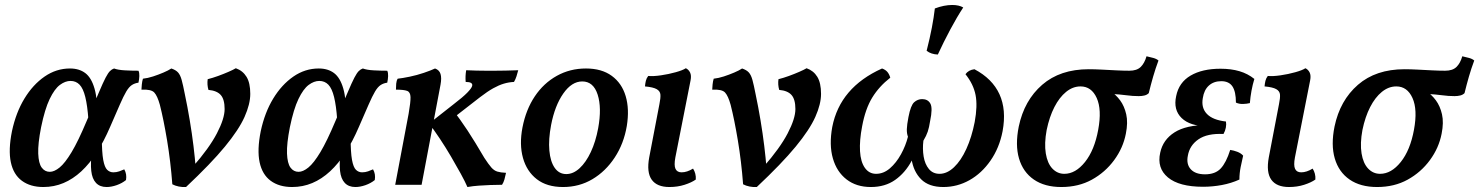

<svg xmlns="http://www.w3.org/2000/svg" viewBox="-20 -742 5940 771"><path d="M154 9Q102 9 68 -16Q34 -41 23.5 -90.5Q13 -140 28 -215Q44 -290 78 -346Q112 -402 159 -434.5Q206 -467 261 -467Q298 -467 322.5 -448.5Q347 -430 359.5 -386.5Q372 -343 372 -265L335 -262Q331 -318 322.5 -352.5Q314 -387 299.5 -402Q285 -417 263 -417Q242 -417 220.5 -401Q199 -385 179.5 -344.5Q160 -304 145 -231Q132 -165 133.5 -125.5Q135 -86 147.5 -69Q160 -52 180 -52Q198 -52 219.5 -69.5Q241 -87 267.5 -131Q294 -175 328 -256Q359 -328 376.5 -369.5Q394 -411 404 -430Q414 -449 421.5 -456.5Q429 -464 438 -467Q454 -461 482 -459.5Q510 -458 536 -458Q540 -450 539.5 -436.5Q539 -423 536 -410Q521 -408 509.5 -400.5Q498 -393 487 -374.5Q476 -356 461 -321.5Q446 -287 422 -232Q397 -174 368.5 -129.5Q340 -85 306.5 -54Q273 -23 235 -7Q197 9 154 9ZM408 9Q381 9 365.5 -7.5Q350 -24 346.5 -55.5Q343 -87 349 -132L389 -190Q389 -130 394.5 -100Q400 -70 410.5 -60Q421 -50 435 -50Q448 -50 459 -54Q470 -58 479 -62Q490 -43 486 -19Q470 -6 448.5 1.5Q427 9 408 9Z M927 -468Q955 -458 970 -433.5Q985 -409 985 -365Q985 -324 962 -272.5Q939 -221 883 -153Q827 -85 727 9Q713 10 698 7Q683 4 672 -2Q665 -94 651 -178Q637 -262 622 -321Q612 -357 599.5 -370.5Q587 -384 548 -382Q548 -389 549.5 -403Q551 -417 554 -426Q573 -428 594.5 -435Q616 -442 636 -450.5Q656 -459 668 -467Q686 -461 695 -451Q704 -441 709.5 -421Q715 -401 722 -365Q733 -313 742 -259Q751 -205 757 -155.5Q763 -106 766 -67L754 -72Q820 -147 851 -206.5Q882 -266 882 -304Q882 -343 866.5 -360.5Q851 -378 817 -381Q811 -402 814 -424Q834 -429 856 -437Q878 -445 897.5 -453.5Q917 -462 927 -468Z M1153 9Q1101 9 1067 -16Q1033 -41 1022.5 -90.5Q1012 -140 1027 -215Q1043 -290 1077 -346Q1111 -402 1158 -434.5Q1205 -467 1260 -467Q1297 -467 1321.5 -448.5Q1346 -430 1358.5 -386.5Q1371 -343 1371 -265L1334 -262Q1330 -318 1321.5 -352.5Q1313 -387 1298.5 -402Q1284 -417 1262 -417Q1241 -417 1219.5 -401Q1198 -385 1178.5 -344.5Q1159 -304 1144 -231Q1131 -165 1132.5 -125.5Q1134 -86 1146.5 -69Q1159 -52 1179 -52Q1197 -52 1218.5 -69.5Q1240 -87 1266.5 -131Q1293 -175 1327 -256Q1358 -328 1375.5 -369.5Q1393 -411 1403 -430Q1413 -449 1420.5 -456.5Q1428 -464 1437 -467Q1453 -461 1481 -459.5Q1509 -458 1535 -458Q1539 -450 1538.5 -436.5Q1538 -423 1535 -410Q1520 -408 1508.5 -400.5Q1497 -393 1486 -374.5Q1475 -356 1460 -321.5Q1445 -287 1421 -232Q1396 -174 1367.5 -129.5Q1339 -85 1305.5 -54Q1272 -23 1234 -7Q1196 9 1153 9ZM1407 9Q1380 9 1364.5 -7.5Q1349 -24 1345.5 -55.5Q1342 -87 1348 -132L1388 -190Q1388 -130 1393.5 -100Q1399 -70 1409.5 -60Q1420 -50 1434 -50Q1447 -50 1458 -54Q1469 -58 1478 -62Q1489 -43 1485 -19Q1469 -6 1447.5 1.5Q1426 9 1407 9Z M1857 9Q1848 -12 1830.5 -44Q1813 -76 1791 -113.5Q1769 -151 1746 -185.5Q1723 -220 1703 -246L1801 -323Q1839 -352 1856.5 -370Q1874 -388 1876 -397Q1878 -405 1871.5 -409Q1865 -413 1850 -413Q1849 -425 1849.5 -436.5Q1850 -448 1852 -460Q1873 -459 1893 -458.5Q1913 -458 1931.5 -458Q1950 -458 1967 -458Q1985 -458 2010 -458.5Q2035 -459 2061 -460Q2058 -448 2054 -435.5Q2050 -423 2044 -413Q2023 -412 2003 -406Q1983 -400 1960.5 -387.5Q1938 -375 1908 -352L1787 -258L1797 -302Q1828 -263 1857.5 -218Q1887 -173 1925 -108Q1942 -82 1953 -69.5Q1964 -57 1977 -53Q1990 -49 2012 -48Q2009 -33 2005.5 -21Q2002 -9 1996 0Q1972 0 1948.5 1Q1925 2 1902.5 3.5Q1880 5 1857 9ZM1567 0 1621 -286Q1629 -332 1628.5 -352Q1628 -372 1615 -377Q1602 -382 1570 -382Q1570 -394 1571 -406Q1572 -418 1577 -426Q1596 -428 1625 -434Q1654 -440 1682 -449.5Q1710 -459 1727 -467Q1744 -461 1749 -445Q1754 -429 1749 -402L1673 0Z M2241 9Q2176 9 2135.5 -22.5Q2095 -54 2080 -108Q2065 -162 2078 -230Q2092 -302 2127.5 -355Q2163 -408 2216 -437.5Q2269 -467 2333 -467Q2396 -467 2436.5 -437.5Q2477 -408 2492.5 -356Q2508 -304 2497 -236Q2485 -165 2448.5 -109.5Q2412 -54 2359 -22.5Q2306 9 2241 9ZM2254 -43Q2282 -43 2307.5 -66.5Q2333 -90 2352.5 -131.5Q2372 -173 2382 -227Q2397 -309 2380 -362Q2363 -415 2318 -415Q2276 -415 2242 -366.5Q2208 -318 2193 -240Q2182 -182 2186 -137.5Q2190 -93 2207.5 -68Q2225 -43 2254 -43Z M2668 9Q2618 9 2597 -20.5Q2576 -50 2587 -110L2628 -324Q2633 -348 2632 -362Q2631 -376 2617 -384Q2603 -392 2570 -395Q2571 -407 2573.5 -417.5Q2576 -428 2583 -437Q2603 -435 2634 -439.5Q2665 -444 2693.5 -452Q2722 -460 2734 -468Q2745 -463 2751 -451Q2757 -439 2753 -419L2692 -110Q2686 -78 2692.5 -64Q2699 -50 2717 -50Q2739 -50 2763 -65Q2769 -56 2772 -44.5Q2775 -33 2774 -21Q2757 -9 2729 0Q2701 9 2668 9Z M3219 -468Q3247 -458 3262 -433.5Q3277 -409 3277 -365Q3277 -324 3254 -272.5Q3231 -221 3175 -153Q3119 -85 3019 9Q3005 10 2990 7Q2975 4 2964 -2Q2957 -94 2943 -178Q2929 -262 2914 -321Q2904 -357 2891.5 -370.5Q2879 -384 2840 -382Q2840 -389 2841.5 -403Q2843 -417 2846 -426Q2865 -428 2886.5 -435Q2908 -442 2928 -450.5Q2948 -459 2960 -467Q2978 -461 2987 -451Q2996 -441 3001.5 -421Q3007 -401 3014 -365Q3025 -313 3034 -259Q3043 -205 3049 -155.5Q3055 -106 3058 -67L3046 -72Q3112 -147 3143 -206.5Q3174 -266 3174 -304Q3174 -343 3158.5 -360.5Q3143 -378 3109 -381Q3103 -402 3106 -424Q3126 -429 3148 -437Q3170 -445 3189.5 -453.5Q3209 -462 3219 -468Z M3477 9Q3419 9 3379.5 -21.5Q3340 -52 3324.5 -106Q3309 -160 3322 -232Q3353 -391 3522 -467Q3536 -462 3543.5 -453Q3551 -444 3555 -430Q3510 -395 3482.5 -350Q3455 -305 3442 -235Q3431 -178 3433.5 -135Q3436 -92 3453 -68Q3470 -44 3498 -44Q3528 -44 3553.5 -66Q3579 -88 3598 -122.5Q3617 -157 3626 -193Q3621 -206 3621.5 -223.5Q3622 -241 3628 -272Q3637 -319 3651 -331.5Q3665 -344 3683 -344Q3706 -344 3716 -326Q3726 -308 3715 -256Q3711 -230 3705.5 -213.5Q3700 -197 3688 -177Q3684 -144 3689 -113.5Q3694 -83 3710 -63.5Q3726 -44 3753 -44Q3783 -44 3811 -70.5Q3839 -97 3860.5 -144Q3882 -191 3894 -252Q3906 -317 3897.5 -360.5Q3889 -404 3857 -444Q3869 -461 3893 -464Q3965 -426 3993.5 -363.5Q4022 -301 4006 -215Q3993 -148 3957.5 -97Q3922 -46 3873 -18.5Q3824 9 3768 9Q3710 9 3679 -22Q3648 -53 3640.5 -103.5Q3633 -154 3644 -215L3679 -206Q3667 -145 3641 -96.5Q3615 -48 3574.5 -19.5Q3534 9 3477 9ZM3746 -523Q3719 -524 3701 -538Q3714 -589 3722 -631Q3730 -673 3734 -708Q3771 -722 3804 -722Q3831 -722 3848 -712Q3823 -674 3796 -623.5Q3769 -573 3746 -523Z M4242 9Q4175 9 4131.5 -21Q4088 -51 4072 -105.5Q4056 -160 4071 -234Q4093 -339 4165 -401.5Q4237 -464 4352 -464Q4375 -464 4404 -462.5Q4433 -461 4462.5 -459.5Q4492 -458 4515 -458Q4545 -458 4560.5 -473Q4576 -488 4584 -516Q4597 -513 4610.5 -509.5Q4624 -506 4632 -499Q4620 -467 4610.5 -434Q4601 -401 4593 -368Q4586 -361 4575.5 -358.5Q4565 -356 4553 -356Q4528 -356 4503 -359.5Q4478 -363 4438 -365L4439 -376Q4461 -362 4478 -339Q4495 -316 4502.5 -283Q4510 -250 4501 -205Q4490 -148 4454 -99Q4418 -50 4364.5 -20.5Q4311 9 4242 9ZM4254 -44Q4299 -44 4337 -91.5Q4375 -139 4390 -221Q4405 -302 4384 -348.5Q4363 -395 4319 -395Q4288 -395 4261 -373Q4234 -351 4214 -312Q4194 -273 4183 -220Q4173 -166 4179.5 -126Q4186 -86 4206 -65Q4226 -44 4254 -44Z M4811 8Q4715 8 4670 -29.5Q4625 -67 4639 -129Q4650 -181 4696.5 -210.5Q4743 -240 4827 -240L4830 -235Q4759 -235 4725 -268Q4691 -301 4703 -356Q4714 -411 4761 -438.5Q4808 -466 4881 -466Q4924 -466 4957.5 -456Q4991 -446 5017 -425Q5010 -402 5005.5 -377.5Q5001 -353 4999 -328Q4987 -325 4971.5 -324.5Q4956 -324 4943 -330Q4943 -374 4929 -395Q4915 -416 4884 -416Q4854 -416 4834.5 -398.5Q4815 -381 4810 -348Q4803 -309 4826.5 -284.5Q4850 -260 4903 -254Q4905 -243 4902.5 -229.5Q4900 -216 4893 -204Q4828 -207 4792.5 -182.5Q4757 -158 4750 -117Q4743 -83 4761.5 -62.5Q4780 -42 4819 -42Q4860 -42 4882 -65.5Q4904 -89 4920 -140Q4934 -138 4948.5 -132.5Q4963 -127 4972 -117Q4967 -96 4962 -71Q4957 -46 4957 -21Q4924 -6 4886.5 1Q4849 8 4811 8Z M5156 9Q5106 9 5085 -20.5Q5064 -50 5075 -110L5116 -324Q5121 -348 5120 -362Q5119 -376 5105 -384Q5091 -392 5058 -395Q5059 -407 5061.5 -417.5Q5064 -428 5071 -437Q5091 -435 5122 -439.5Q5153 -444 5181.5 -452Q5210 -460 5222 -468Q5233 -463 5239 -451Q5245 -439 5241 -419L5180 -110Q5174 -78 5180.5 -64Q5187 -50 5205 -50Q5227 -50 5251 -65Q5257 -56 5260 -44.5Q5263 -33 5262 -21Q5245 -9 5217 0Q5189 9 5156 9Z M5510 9Q5443 9 5399.5 -21Q5356 -51 5340 -105.5Q5324 -160 5339 -234Q5361 -339 5433 -401.5Q5505 -464 5620 -464Q5643 -464 5672 -462.5Q5701 -461 5730.5 -459.5Q5760 -458 5783 -458Q5813 -458 5828.5 -473Q5844 -488 5852 -516Q5865 -513 5878.5 -509.5Q5892 -506 5900 -499Q5888 -467 5878.5 -434Q5869 -401 5861 -368Q5854 -361 5843.5 -358.5Q5833 -356 5821 -356Q5796 -356 5771 -359.5Q5746 -363 5706 -365L5707 -376Q5729 -362 5746 -339Q5763 -316 5770.5 -283Q5778 -250 5769 -205Q5758 -148 5722 -99Q5686 -50 5632.5 -20.5Q5579 9 5510 9ZM5522 -44Q5567 -44 5605 -91.5Q5643 -139 5658 -221Q5673 -302 5652 -348.5Q5631 -395 5587 -395Q5556 -395 5529 -373Q5502 -351 5482 -312Q5462 -273 5451 -220Q5441 -166 5447.5 -126Q5454 -86 5474 -65Q5494 -44 5522 -44Z"/></svg>

Font: Vollkorn Medium
Style: Italic
Weight: 500
Italic angle: -11°
Designer: Friedrich Althausen
Foundry: Friedrich Althausen
Version: Version 5.000